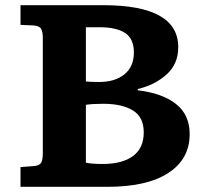

<svg xmlns="http://www.w3.org/2000/svg" viewBox="-20 -720 795 740"><path d="M59 0V-76L111 -80Q128 -81 136.5 -90Q145 -99 145 -131V-574Q145 -596 139 -608Q133 -620 109 -622L59 -624V-700H378Q667 -700 667 -538Q667 -473 621.5 -432.5Q576 -392 511 -377V-372Q605 -361 658 -319.5Q711 -278 711 -203Q711 -107 629 -53.5Q547 0 395 0ZM362 -404Q423 -404 459.5 -433.5Q496 -463 496 -518Q496 -571 462 -593Q428 -615 364 -615H311V-406Q321 -405 333 -404.5Q345 -404 362 -404ZM376 -88Q451 -88 492.5 -118.5Q534 -149 534 -210Q534 -269 492 -294.5Q450 -320 378 -320Q335 -320 311 -316V-93Q334 -88 376 -88Z"/></svg>

Font: Literata 7pt
Style: Bold
Weight: 700
Designer: Latin by Veronika Burian and Jose Scaglione. Greek by Irene Vlachou. Cyrillic by Vera Evstafieva.
Foundry: TypeTogether
Version: Version 3.002